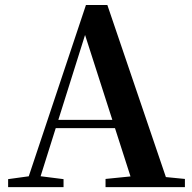

<svg xmlns="http://www.w3.org/2000/svg" viewBox="-20 -765 786 785"><path d="M13.2 0V-32.6L112.6 -46.3H131.1L239.8 -32.6V0ZM82.8 0 331.4 -744.6H418.9L672.2 0H527.6L316.7 -656.5H337.4L334.2 -642.5L132 0ZM193.5 -241.1 200.6 -275H517.8L524.9 -241.1ZM411.5 0V-33.4L546.7 -47H597.4L736 -33.4V0Z"/></svg>

Font: Noto Serif SC ExtraLight
Style: Regular
Weight: 200
Designer: Ryoko NISHIZUKA 西塚涼子 (kana & ideographs); Frank Grießhammer (Latin, Greek & Cyrillic); Wenlong ZHANG 张文龙 (bopomofo); San
Foundry: Adobe
Version: Version 2.002-H1;hotconv 1.1.0;makeotfexe 2.6.0